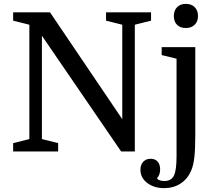

<svg xmlns="http://www.w3.org/2000/svg" viewBox="-20 -784 1114 994"><path d="M132 -64V-656L48 -677V-720H239L613 -167V-656L529 -677V-720H762V-677L678 -656V0H607L197 -599V-64L281 -43V0H48V-43ZM991 -540V-85Q991 -11 986 31.5Q981 74 969 101Q950 144 913.5 167Q877 190 830 190Q777 190 742 163Q707 136 707 95Q707 69 721.5 53.5Q736 38 760 38Q783 38 796 52.5Q809 67 809 93Q809 107 805 118.5Q801 130 793 138Q795 145 805.5 149Q816 153 832 153Q867 153 880.5 125Q894 97 894 24V-480L817 -499V-540ZM880 -701Q880 -730 897 -747Q914 -764 942 -764Q971 -764 988 -747Q1005 -730 1005 -701Q1005 -673 988 -656Q971 -639 942 -639Q913 -639 896.5 -655.5Q880 -672 880 -701Z"/></svg>

Font: Domine
Style: Regular
Weight: 400
Designer: Pablo Impallari, Rodrigo Fuenzalida, Brenda Gallo
Foundry: Pablo Impallari, Rodrigo Fuenzalida, Brenda Gallo
Version: Version 2.000